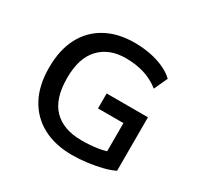

<svg xmlns="http://www.w3.org/2000/svg" viewBox="-155 -892 1105 1079"><g transform="rotate(30 398.0 -352.5)"><path d="M434 9Q324 9 244 -34Q164 -77 121 -157.5Q78 -238 78 -353Q78 -467 120 -547.5Q162 -628 240.5 -671Q319 -714 426 -714Q479 -714 528 -704.5Q577 -695 618 -676.5Q659 -658 687 -631L647 -544Q600 -581 545.5 -597.5Q491 -614 427 -614Q320 -614 257.5 -548.5Q195 -483 195 -353Q195 -219 258 -154Q321 -89 440 -89Q498 -89 544.5 -96.5Q591 -104 629 -120L596 -63V-291H431V-388H699V-41Q669 -26 625.5 -15Q582 -4 532.5 2.5Q483 9 434 9Z"/></g></svg>

Font: Nunito Sans 6pt SemiBold
Style: Regular
Weight: 600
Version: Version 3.101;gftools[0.9.27]